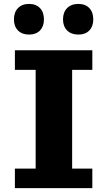

<svg xmlns="http://www.w3.org/2000/svg" viewBox="-20 -971 555 994"><path d="M57.1 2.9V-98.1H164.6V-609.4H57.1V-710.9H458V-609.4H353.5V-98.1H458V2.9ZM385.7 -792Q349.1 -792 327.6 -813.2Q306.2 -834.5 306.2 -870.6Q306.2 -907.7 327.6 -929.2Q349.1 -950.7 385.7 -950.7Q421.9 -950.7 442.4 -929.2Q462.9 -907.7 462.9 -870.6Q462.9 -834.5 442.4 -813.2Q421.9 -792 385.7 -792ZM130.4 -792Q94.2 -792 73.2 -813.2Q52.2 -834.5 52.2 -870.6Q52.2 -907.7 73.2 -929.2Q94.2 -950.7 130.4 -950.7Q166.5 -950.7 187 -929.2Q207.5 -907.7 207.5 -870.6Q207.5 -834.5 187 -813.2Q166.5 -792 130.4 -792Z"/></svg>

Font: Comme ExtraBold
Style: Regular
Weight: 800
Version: Version 1.000;gftools[0.9.27]